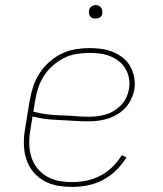

<svg xmlns="http://www.w3.org/2000/svg" viewBox="-20 -727 640 755"><path d="M263 8Q241 8 218.5 5Q196 2 175.5 -5.5Q155 -13 138 -25.5Q121 -38 108 -54.5Q95 -71 87 -91.5Q79 -112 76 -133.5Q73 -155 74 -178Q75 -201 79 -223L97 -333Q102 -361 111 -388Q120 -415 136 -439.5Q152 -464 174.5 -484Q197 -504 223.5 -516.5Q250 -529 278 -533.5Q306 -538 333 -538Q357 -538 381 -534.5Q405 -531 426 -522Q447 -513 464.5 -499Q482 -485 493 -464.5Q504 -444 508 -420.5Q512 -397 508 -373Q504 -354 495 -335.5Q486 -317 472 -302Q458 -287 440 -276.5Q422 -266 402.5 -260Q383 -254 363.5 -252Q344 -250 325 -250Q297 -250 269.5 -252Q242 -254 214.5 -255Q187 -256 160.5 -259Q134 -262 108 -269L100 -220Q95 -193 95 -165.5Q95 -138 102 -113.5Q109 -89 124.5 -68.5Q140 -48 162 -34.5Q184 -21 210 -16Q236 -11 263 -11Q291 -11 319 -16.5Q347 -22 373.5 -35.5Q400 -49 421.5 -70Q443 -91 459 -117L477 -108Q460 -80 436.5 -57Q413 -34 384 -19Q355 -4 324.5 2Q294 8 263 8ZM328 -268Q345 -268 362 -270Q379 -272 396 -277Q413 -282 428.5 -291.5Q444 -301 456.5 -314Q469 -327 476.5 -343Q484 -359 487 -376Q491 -397 487.5 -417.5Q484 -438 474 -455.5Q464 -473 448.5 -485.5Q433 -498 414.5 -505.5Q396 -513 375 -516Q354 -519 333 -519Q308 -519 282 -515Q256 -511 232 -499Q208 -487 187.5 -469Q167 -451 152.5 -428Q138 -405 130 -380.5Q122 -356 118 -330L111 -288Q137 -281 164 -277.5Q191 -274 218.5 -273.5Q246 -273 273.5 -270.5Q301 -268 328 -268ZM356 -654Q350 -654 344 -656Q338 -658 334.5 -663Q331 -668 330 -674Q329 -680 330 -686Q331 -691 333.5 -695Q336 -699 339.5 -701.5Q343 -704 347.5 -705.5Q352 -707 356 -707Q363 -707 368.5 -704.5Q374 -702 377.5 -697Q381 -692 382 -686Q383 -680 382 -674Q382 -669 379.5 -665Q377 -661 373 -658.5Q369 -656 365 -655Q361 -654 356 -654Z"/></svg>

Font: Iosevka Curly Slab ThEx
Style: Italic
Weight: 100
Width: 7
Italic angle: -9°
Monospace: yes
Designer: Belleve Invis
Foundry: Belleve Invis
Version: Version 11.1.0; ttfautohint (v1.8.3)